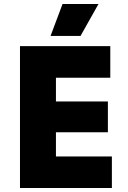

<svg xmlns="http://www.w3.org/2000/svg" viewBox="-20 -941 640 961"><path d="M80 0V-710H532V-552H260V-433H520V-279H260V-158H540V0ZM233 -761 293 -921H473L383 -761Z"/></svg>

Font: Geist Mono UltraBlack
Style: Regular
Weight: 900
Monospace: yes
Designer: Basement.studio, Andrés Briganti, Mateo Zaragoza
Foundry: Basement.studio, Vercel, Andrés Briganti, Guido Ferreyra, Mateo Zaragoza
Version: Version 1.400; ttfautohint (v1.8.4.7-5d5b)